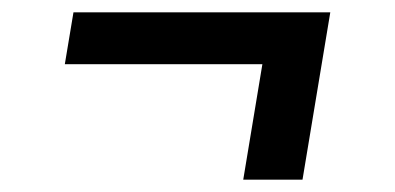

<svg xmlns="http://www.w3.org/2000/svg" viewBox="-20 -402 640 311"><path d="M374 -111 405 -298H85L99 -382H515L470 -111Z"/></svg>

Font: Iosevka Etoile Medium Oblique
Style: Regular
Weight: 500
Italic angle: -9°
Designer: Belleve Invis
Foundry: Belleve Invis
Version: Version 15.5.2; ttfautohint (v1.8.4)